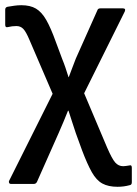

<svg xmlns="http://www.w3.org/2000/svg" viewBox="-20 -521 526 737"><path d="M431 196Q396 196 373 183.5Q350 171 332.5 140Q315 109 295 56L271 -10Q264 -31 257 -52.5Q250 -74 243 -96H241Q232 -74 223.5 -53Q215 -32 205 -10L122 177Q118 185 110 185H22Q17 185 15 181Q13 177 15 173L182 -161L93 -368Q80 -399 69.5 -410Q59 -421 43 -421Q34 -421 26.5 -420Q19 -419 10 -417Q0 -414 0 -426V-484Q0 -493 9 -495Q21 -497 34.5 -499Q48 -501 62 -501Q96 -501 118 -488Q140 -475 157.5 -444.5Q175 -414 194 -361L219 -294Q226 -277 231.5 -260.5Q237 -244 243 -225H244Q251 -244 258 -262Q265 -280 271 -296L354 -482Q356 -489 366 -489H451Q464 -489 459 -477L303 -163L391 45Q410 89 422.5 103Q435 117 453 117Q458 117 464 116Q470 115 477 114Q486 111 486 123V179Q486 189 477 190Q466 193 454.5 194.5Q443 196 431 196Z"/></svg>

Font: Sofia Sans Semi Condensed SemiBold
Style: Regular
Weight: 600
Designer: Botio Nikoltchev, Ani Petrova
Foundry: lettersoup
Version: Version 4.100